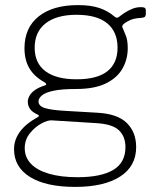

<svg xmlns="http://www.w3.org/2000/svg" viewBox="-20 -558 622 753"><path d="M533 -530Q544 -530 548 -527Q552 -524 552 -517V-504Q552 -497 549 -493Q546 -489 535 -488Q516 -487 504 -484Q492 -481 480 -474Q456 -461 460 -451Q465 -438 473 -419.5Q481 -401 481 -369Q481 -325 460 -288.5Q439 -252 394.5 -230.5Q350 -209 279 -209Q222 -209 189.5 -202Q157 -195 144 -183.5Q131 -172 131 -160Q131 -142 156.5 -134Q182 -126 240 -123L360 -116Q440 -112 477 -76Q514 -40 514 19Q514 94 451 134.5Q388 175 275 175Q160 175 97.5 136Q35 97 35 27Q35 -9 57.5 -40.5Q80 -72 127 -98Q138 -104 127 -109Q107 -118 98 -130.5Q89 -143 89 -159Q89 -170 95.5 -182Q102 -194 116.5 -204.5Q131 -215 156 -223Q162 -225 161 -228.5Q160 -232 155 -235Q114 -258 95 -290.5Q76 -323 76 -369Q76 -449 131.5 -493.5Q187 -538 286 -538Q336 -538 370 -526.5Q404 -515 429 -493Q434 -489 438 -488.5Q442 -488 447 -492Q457 -500 470 -508.5Q483 -517 499 -523.5Q515 -530 533 -530ZM280 -247Q361 -247 401 -278.5Q441 -310 441 -371Q441 -433 400.5 -466.5Q360 -500 280 -500Q202 -500 159 -466.5Q116 -433 116 -371Q116 -310 158.5 -278.5Q201 -247 280 -247ZM183 -86Q167 -87 142 -73.5Q117 -60 97 -35Q77 -10 77 23Q77 59 101.5 84.5Q126 110 172.5 123.5Q219 137 284 137Q376 137 424 108.5Q472 80 472 19Q472 -22 447 -46.5Q422 -71 359 -75Z"/></svg>

Font: Libre Franklin Thin Thin
Style: Regular
Weight: 250
Version: Version 3.000